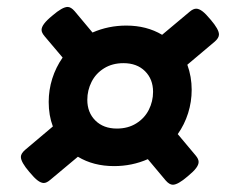

<svg xmlns="http://www.w3.org/2000/svg" viewBox="-20 -563 640 539"><path d="M594.7 -466.3Q594.7 -456.5 583 -446.3L505.9 -381.3Q518.1 -347.7 518.1 -311Q518.1 -277.3 508.1 -245.4Q498 -213.4 479 -186.5L529.3 -126.5Q537.6 -116.7 537.6 -108.4Q537.6 -100.6 530.5 -91.1Q523.4 -81.5 506.8 -67.9Q479.5 -44.4 465.3 -44.4Q455.6 -44.4 445.3 -56.2L395 -116.2Q350.6 -96.7 300.3 -96.7Q242.2 -96.7 198.7 -123L121.1 -58.1Q110.8 -49.3 103 -49.3Q95.2 -49.3 85.7 -56.4Q76.2 -63.5 62.5 -80.1Q38.6 -107.9 38.6 -122.6Q38.6 -131.8 50.3 -142.1L128.4 -208Q116.7 -238.8 116.7 -276.9Q116.7 -310.5 126.7 -342.3Q136.7 -374 155.8 -401.4L105.5 -460.9Q96.7 -471.2 96.7 -479Q96.7 -486.8 103.8 -496.3Q110.8 -505.9 127.4 -519.5Q155.3 -543.5 169.9 -543.5Q179.2 -543.5 189.5 -531.7L239.7 -471.7Q284.2 -491.2 334.5 -491.2Q391.6 -491.2 435.1 -465.3L512.7 -530.3Q522.5 -538.6 530.8 -538.6Q538.6 -538.6 548.1 -531.5Q557.6 -524.4 571.3 -507.8Q594.7 -480.5 594.7 -466.3ZM308.1 -202.1Q339.4 -202.1 362.5 -216.6Q385.7 -231 397.7 -254.6Q409.7 -278.3 409.7 -305.2Q409.7 -340.8 387 -363.3Q364.3 -385.7 326.7 -385.7Q295.4 -385.7 272.2 -371.3Q249 -356.9 237.1 -333.3Q225.1 -309.6 225.1 -282.7Q225.1 -247.1 247.8 -224.6Q270.5 -202.1 308.1 -202.1Z"/></svg>

Font: Courier Prime Sans
Style: Bold Italic
Weight: 700
Italic angle: -10°
Designer: Alan Dague-Greene
Foundry: Quote-Unquote Apps
Version: Version 3.020